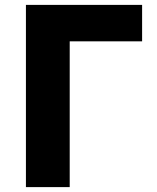

<svg xmlns="http://www.w3.org/2000/svg" viewBox="-20 -765 640 785"><path d="M86 0H265V-596H561V-745H86Z"/></svg>

Font: Noto Sans JP Black
Style: Regular
Weight: 900
Designer: Ryoko NISHIZUKA  (kana, bopomofo & ideographs); Paul D. Hunt (Latin, Greek & Cyrillic); Sandoll Communications , Soo-you
Foundry: Adobe
Version: Version 2.002;hotconv 1.0.116;makeotfexe 2.5.65601